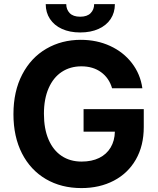

<svg xmlns="http://www.w3.org/2000/svg" viewBox="-20 -912 772 941"><path d="M378.9 -586.9Q324.2 -586.9 282.7 -559.6Q241.2 -532.2 218.3 -479.7Q195.3 -427.2 195.3 -354.5Q195.3 -280.8 218 -228Q240.7 -175.3 282.2 -147.7Q323.7 -120.1 379.9 -120.1Q429.7 -120.1 466.1 -137.9Q502.4 -155.8 522.2 -189Q542 -222.2 543 -266.6H389.6V-377H684.6V-289.1Q684.6 -197.8 645.8 -130.1Q606.9 -62.5 537.6 -26.4Q468.3 9.8 378.9 9.8Q280.3 9.8 204.8 -34.4Q129.4 -78.6 87.6 -160.4Q45.9 -242.2 45.9 -352.5Q45.9 -464.4 88.9 -546.9Q131.8 -629.4 207 -673.1Q282.2 -716.8 376 -716.8Q454.6 -716.8 519.8 -686.8Q585 -656.7 626.5 -602.8Q668 -548.8 677.7 -479.5H529.3Q514.6 -529.8 475.3 -558.3Q436 -586.9 378.9 -586.9ZM373 -752.9Q321.8 -752.9 283.7 -770.3Q245.6 -787.6 224.9 -819.1Q204.1 -850.6 204.1 -891.6H304.7Q304.7 -865.7 321.5 -847.9Q338.4 -830.1 373 -830.1Q407.2 -830.1 424.3 -847.7Q441.4 -865.2 441.4 -891.6H543Q543 -850.1 522.2 -818.8Q501.5 -787.6 463.1 -770.3Q424.8 -752.9 373 -752.9Z"/></svg>

Font: WEMIX Pretendard
Style: Bold
Weight: 700
Designer: Base glyphs from Inter by Rasmus Andersson; Hangeul glyphs from Noto Sans CJK(Source Han Sans) by Jang Soo-young and Kan
Foundry: Kil Hyung-jin
Version: Version 1.000